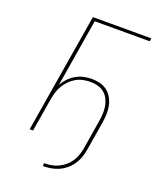

<svg xmlns="http://www.w3.org/2000/svg" viewBox="-163 -836 926 1111"><g transform="rotate(20 300.0 -280.5)"><path d="M237 174V156Q258 156 280 152.5Q302 149 322.5 139.5Q343 130 361 115.5Q379 101 392 82Q405 63 412.5 42Q420 21 424 0L454 -184Q458 -207 459 -230.5Q460 -254 456 -276Q452 -298 442 -318Q432 -338 415 -352Q398 -366 376 -372Q354 -378 330 -378Q308 -378 285.5 -373.5Q263 -369 242.5 -357.5Q222 -346 205 -328.5Q188 -311 176 -291Q164 -271 157.5 -249Q151 -227 147 -205L113 0H92L214 -735H574L571 -716H232L163 -298Q175 -321 193.5 -340.5Q212 -360 234.5 -373Q257 -386 282 -391.5Q307 -397 332 -397Q358 -397 383 -390.5Q408 -384 427.5 -368.5Q447 -353 459 -331Q471 -309 476 -284.5Q481 -260 480 -233.5Q479 -207 475 -181L445 0Q441 24 432.5 47.5Q424 71 409.5 92Q395 113 375 129.5Q355 146 332 156Q309 166 285 170Q261 174 237 174Z"/></g></svg>

Font: Iosevka Curly ThExObl
Style: Regular
Weight: 100
Width: 7
Italic angle: -9°
Monospace: yes
Designer: Belleve Invis
Foundry: Belleve Invis
Version: Version 11.1.0; ttfautohint (v1.8.3)